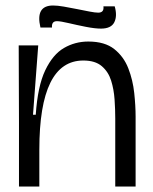

<svg xmlns="http://www.w3.org/2000/svg" viewBox="-20 -678 555 698"><path d="M49 0V-232L48 -513H119L100 -261H110Q117 -365 144.5 -422.5Q172 -480 212.5 -503.5Q253 -527 301 -527Q361 -527 395.5 -499.5Q430 -472 446.5 -429.5Q463 -387 468 -340Q473 -293 473 -254V0H399V-247Q399 -280 396.5 -316.5Q394 -353 384 -385Q374 -417 350 -437.5Q326 -458 283 -458Q123 -458 123 -134V0ZM347 -574Q325 -574 292 -580.5Q259 -587 229.5 -594Q200 -601 187 -601Q167 -601 169 -578H127Q108 -658 173 -658Q189 -658 212 -654Q235 -650 260 -645Q285 -640 305.5 -636Q326 -632 337 -632Q359 -632 356 -655H397Q407 -620 395.5 -597Q384 -574 347 -574Z"/></svg>

Font: Bricolage Grotesque 48pt Light
Style: Regular
Weight: 300
Designer: Mathieu Triay
Foundry: Atelier Triay
Version: Version 1.000; ttfautohint (v1.8.4.7-5d5b);gftools[0.9.32]